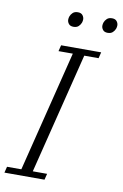

<svg xmlns="http://www.w3.org/2000/svg" viewBox="-111 -936 635 991"><g transform="rotate(10 206.0 -440.5)"><path d="M-7 -32H68L226 -666H151L159 -698H369L361 -666H286L128 -32H203L195 0H-15ZM205 -803Q188 -803 180 -813Q172 -823 172 -835Q172 -843 175 -852Q179 -863 188.5 -872Q198 -881 215 -881Q232 -881 240 -871Q248 -861 248 -849Q248 -841 245 -832Q241 -821 231.5 -812Q222 -803 205 -803ZM384 -803Q367 -803 359 -813Q351 -823 351 -835Q351 -843 354 -852Q358 -863 367.5 -872Q377 -881 394 -881Q411 -881 419 -871Q427 -861 427 -849Q427 -841 424 -832Q420 -821 410.5 -812Q401 -803 384 -803Z"/></g></svg>

Font: IBM Plex Serif Light
Style: Italic
Weight: 300
Italic angle: -14°
Designer: Mike Abbink, Paul van der Laan, Pieter van Rosmalen
Foundry: Bold Monday
Version: Version 3.001